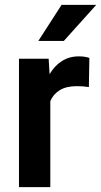

<svg xmlns="http://www.w3.org/2000/svg" viewBox="-20 -770 416 790"><path d="M347.7 -531.7 345.7 -411.6Q323.2 -415.5 296.4 -415.5Q253.4 -415.5 226.6 -399.4Q199.7 -383.3 187 -354V0H58.1V-528.3H180.2L184.1 -464.8Q204.1 -499 234.4 -518.6Q264.6 -538.1 304.7 -538.1Q329.6 -538.1 347.7 -531.7ZM137.7 -601.6 233.4 -750H376L242.7 -601.6Z"/></svg>

Font: Vazirmatn UI SemiBold
Style: Regular
Weight: 600
Designer: Saber Rastikerdar
Foundry: Saber Rastikerdar
Version: Version 33.003